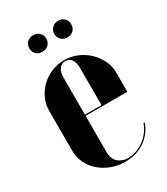

<svg xmlns="http://www.w3.org/2000/svg" viewBox="-171 -744 726 833"><g transform="rotate(-30 192.5 -328.0)"><path d="M30 -345V-148Q30 -115 43.5 -86Q57 -57 81 -36Q105 -15 137 -2.5Q169 10 205 10Q261 10 303 -17.5Q345 -45 364 -95L358 -97Q351 -76 337.5 -58Q324 -40 306 -26.5Q288 -13 267 -5.5Q246 2 226 2Q210 2 197 -3Q184 -8 175 -16.5Q166 -25 161 -37.5Q156 -50 156 -65V-443Q156 -468 167.5 -483.5Q179 -499 198 -499Q217 -499 228 -484Q239 -469 239 -443V-255H150V-249H365V-346Q365 -378 351 -406.5Q337 -435 314 -457Q291 -479 260.5 -492Q230 -505 196 -505Q162 -505 132 -492.5Q102 -480 79 -458Q56 -436 43 -407Q30 -378 30 -345ZM91 -625Q91 -606 103 -594.5Q115 -583 133 -583Q152 -583 164 -595Q176 -607 176 -625Q176 -643 164 -654.5Q152 -666 133 -666Q115 -666 103 -654.5Q91 -643 91 -625ZM216 -625Q216 -607 228 -595Q240 -583 259 -583Q277 -583 289 -594.5Q301 -606 301 -625Q301 -643 289 -654.5Q277 -666 259 -666Q240 -666 228 -654Q216 -642 216 -625Z"/></g></svg>

Font: Moniqa Black
Style: Regular
Weight: 900
Designer: Rajesh Rajput
Foundry: Rajesh Rajput
Version: Version 1.000